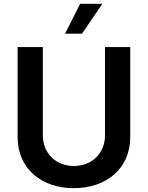

<svg xmlns="http://www.w3.org/2000/svg" viewBox="-20 -974 773 1004"><path d="M529 -728V-266C529 -173 461 -106 366 -106C272 -106 204 -173 204 -266V-728H72V-256C72 -97 192 10 366 10C539 10 661 -96 661 -256V-728ZM320 -798H409L515 -954H399Z"/></svg>

Font: Wafeq Semi Bold
Style: Regular
Weight: 600
Designer: Rasmus Andersson & Azza Alameddine
Foundry: Google & TypeTogether
Version: Version 3.000;January 28, 2025;FontCreator 15.0.0.3014 64-bi